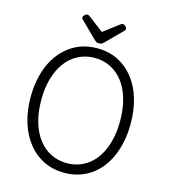

<svg xmlns="http://www.w3.org/2000/svg" viewBox="-181 -1477 1443 1637"><g transform="rotate(15 540.0 -658.5)"><path d="M542 19Q440 19 358.5 -21Q277 -61 219 -134.5Q161 -208 129.5 -308.5Q98 -409 98 -531Q98 -612 112 -684Q126 -756 153 -817.5Q180 -879 219 -927Q258 -975 307 -1009.5Q356 -1044 415 -1062Q474 -1080 542 -1080Q642 -1080 723 -1040Q804 -1000 862 -927Q920 -854 950.5 -753.5Q981 -653 981 -531Q981 -450 967 -378Q953 -306 926.5 -244.5Q900 -183 862 -134.5Q824 -86 774.5 -51.5Q725 -17 666.5 1Q608 19 542 19ZM542 -66Q593 -66 638 -80.5Q683 -95 722 -122.5Q761 -150 791.5 -190Q822 -230 843.5 -282Q865 -334 876.5 -396.5Q888 -459 888 -531Q888 -639 863 -725Q838 -811 791.5 -871Q745 -931 681.5 -963Q618 -995 542 -995Q490 -995 444 -980.5Q398 -966 359 -938.5Q320 -911 289.5 -871Q259 -831 237 -779.5Q215 -728 203.5 -666Q192 -604 192 -531Q192 -423 217.5 -336.5Q243 -250 289.5 -190Q336 -130 400 -98Q464 -66 542 -66ZM698 -1336Q708 -1336 720.5 -1324.5Q733 -1313 733 -1302Q733 -1300 732.5 -1296Q732 -1292 727 -1286L585 -1144Q578 -1138 569.5 -1131Q561 -1124 541 -1124Q522 -1124 514 -1131Q506 -1138 499 -1144L355 -1286Q350 -1292 349.5 -1296Q349 -1300 349 -1302Q349 -1313 362 -1324.5Q375 -1336 384 -1336Q391 -1336 396.5 -1332.5Q402 -1329 409 -1324L541 -1224L673 -1324Q681 -1329 686 -1332.5Q691 -1336 698 -1336Z"/></g></svg>

Font: Playwrite AR
Style: Regular
Weight: 400
Designer: Veronika Burian, José Scaglione
Foundry: TypeTogether
Version: Version 1.002